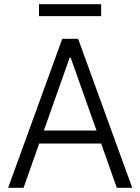

<svg xmlns="http://www.w3.org/2000/svg" viewBox="-20 -891 666 911"><path d="M18.6 0 275.4 -707H350.6L607.4 0H534.2L460 -210H166L91.8 0ZM438 -271.5 315.4 -617.2H310.5L188 -271.5ZM460 -814.5H165V-871.1H460Z"/></svg>

Font: Pretendard GOV Light
Style: Regular
Weight: 300
Designer: Base glyphs from Inter by Rasmus Andersson; Hangeul glyphs from Noto Sans CJK(Source Han Sans) by Jang Soo-young and Kan
Foundry: Kil Hyung-jin
Version: Version 1.309